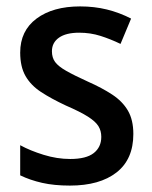

<svg xmlns="http://www.w3.org/2000/svg" viewBox="-20 -569 474 599"><path d="M396 -151Q396 -72 343.5 -31Q291 10 198 10Q149 10 111.5 1.5Q74 -7 43 -22V-116Q74 -99 116 -86Q158 -73 199 -73Q249 -73 272.5 -91.5Q296 -110 296 -142Q296 -161 287 -175.5Q278 -190 254.5 -205Q231 -220 185 -240Q140 -261 108 -282Q76 -303 59.5 -332Q43 -361 43 -405Q43 -473 94 -511Q145 -549 230 -549Q274 -549 313 -539.5Q352 -530 389 -511L356 -432Q325 -447 293.5 -457Q262 -467 227 -467Q186 -467 164 -451.5Q142 -436 142 -409Q142 -389 152 -375.5Q162 -362 186.5 -348Q211 -334 255 -314Q298 -295 330 -274Q362 -253 379 -224Q396 -195 396 -151Z"/></svg>

Font: Noto Sans Telugu SemiCondensed Medium
Style: Regular
Weight: 500
Width: 4
Designer: Jelle Bosma - Monotype Design Team
Foundry: Monotype Imaging Inc.
Version: Version 2.005; ttfautohint (v1.8.4.7-5d5b)